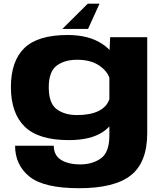

<svg xmlns="http://www.w3.org/2000/svg" viewBox="-20 -732 868 1012"><path d="M397 260Q211 260 135.2 198.8Q59.5 137.5 59.5 36H263.5Q263.5 86.5 301.5 110.5Q339.5 134.5 403.5 134.5Q467 134.5 511.8 102.8Q556.5 71 556.5 -18V-442L560.5 -536H756V-30.5Q756 123.5 670 191.8Q584 260 397 260ZM342.5 6.5Q183 6.5 110.2 -64.5Q37.5 -135.5 37.5 -273Q37.5 -410 108.5 -478.8Q179.5 -547.5 336.5 -547.5Q447.5 -547.5 517.8 -501.2Q588 -455 597.5 -389.5L556.5 -322.5Q543 -360 499.8 -388.5Q456.5 -417 386 -417Q320.5 -417 278.8 -386Q237 -355 237 -271.5Q237 -187.5 278.8 -156.5Q320.5 -125.5 386 -125.5Q456 -125.5 499.5 -147Q543 -168.5 556.5 -209.5L597.5 -151.5Q586.5 -79.5 522 -36.5Q457.5 6.5 342.5 6.5ZM444 -579.5H308.5L442.5 -712.5H504.5Z"/></svg>

Font: Anybody Wide
Style: Bold
Weight: 700
Width: 7
Designer: Tyler Finck
Foundry: Etcetera Type Company
Version: Version 1.000; ttfautohint (v1.8)